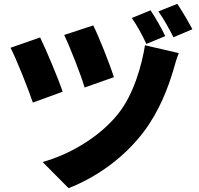

<svg xmlns="http://www.w3.org/2000/svg" viewBox="-20 -896 1040 1005"><path d="M468 -763 316 -713C348 -646 403 -505 423 -438L576 -492C555 -561 494 -712 468 -763ZM739 -659C722 -555 681 -404 599 -301C496 -172 336 -85 203 -48L339 89C482 33 627 -67 733 -207C815 -316 860 -438 887 -528C895 -554 903 -588 916 -618ZM190 -700 35 -646C66 -587 130 -425 152 -359L308 -416C285 -485 223 -632 190 -700ZM768 -842 670 -802C697 -763 727 -709 746 -666L845 -707C828 -743 794 -804 768 -842ZM908 -876 809 -836C837 -798 867 -742 888 -701L987 -743C969 -777 934 -838 908 -876Z"/></svg>

Font: Noto Sans CJK JP Black
Style: Regular
Weight: 900
Designer: Ryoko NISHIZUKA (kana & ideographs); Paul D. Hunt (Latin, Greek & Cyrillic); Wenlong ZHANG (bopomofo); Sandoll Communica
Foundry: Adobe Systems Incorporated
Version: Version 1.004;PS 1.004;hotconv 1.0.82;makeotf.lib2.5.63406